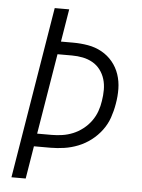

<svg xmlns="http://www.w3.org/2000/svg" viewBox="-53 -777 605 819"><g transform="rotate(5 250.0 -367.5)"><path d="M27 0 148 -735H210L187 -595H239Q272 -595 303.5 -589.5Q335 -584 362 -569Q389 -554 408.5 -530.5Q428 -507 438 -477.5Q448 -448 448.5 -415.5Q449 -383 443 -350Q438 -320 428 -291Q418 -262 399 -236.5Q380 -211 354.5 -191.5Q329 -172 300 -160.5Q271 -149 241 -144.5Q211 -140 182 -140H111L88 0ZM120 -195H182Q205 -195 228 -198.5Q251 -202 273 -211Q295 -220 315 -235.5Q335 -251 349.5 -271Q364 -291 372 -313.5Q380 -336 383 -358Q387 -382 387 -406Q387 -430 380.5 -451.5Q374 -473 360.5 -491Q347 -509 327.5 -520Q308 -531 285.5 -535.5Q263 -540 239 -540H177Z"/></g></svg>

Font: Iosevka SS04 Light
Style: Italic
Weight: 300
Italic angle: -9°
Monospace: yes
Designer: Belleve Invis
Foundry: Belleve Invis
Version: Version 19.0.0; ttfautohint (v1.8.4)